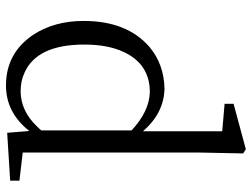

<svg xmlns="http://www.w3.org/2000/svg" viewBox="-120 -708 842 642"><g transform="rotate(90 301.0 -387.0)"><path d="M584 -31 490 -42V-630L493 -779L479 -788L327 -747V-717L419 -709V-444C378 -491 331 -515 276 -516C222 -515 175 -498 136 -465C79 -415 50 -342 50 -246C50 -179 66 -123 97 -76C138 -16 194 14 266 14C326 14 377 -12 418 -64L424 10L584 0ZM416 -406V-104C412 -99 408 -95 403 -90C368 -53 328 -35 285 -35C263 -35 242 -39 223 -48C160 -76 129 -143 129 -248C129 -300 137 -344 154 -380C181 -438 226 -467 288 -467C330 -466 373 -446 416 -406Z"/></g></svg>

Font: Noto Serif Tangut
Style: Regular
Weight: 400
Designer: YANG Xicheng
Foundry: Liu Zhao Studio
Version: Version 2.169